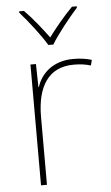

<svg xmlns="http://www.w3.org/2000/svg" viewBox="-54 -800 483 836"><g transform="rotate(-5 187.5 -381.5)"><path d="M176 -606H198C222 -647 277 -716 314 -757V-763H293C256 -726 215 -676 187 -638C159 -676 120 -726 83 -763H62V-757C99 -716 152 -647 176 -606ZM278 -536C193 -536 138 -488 119 -427H117L115 -528H91V0H117V-297C117 -428 167 -511 278 -511C308 -511 328 -508 353 -501L359 -525C335 -532 310 -536 278 -536Z"/></g></svg>

Font: Noto Sans Georgian Thin
Style: Regular
Weight: 100
Designer: Monotype Design Team, Akaki Razmadze
Foundry: Google LLC
Version: Version 2.005